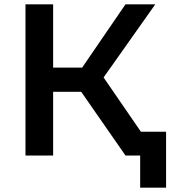

<svg xmlns="http://www.w3.org/2000/svg" viewBox="-20 -720 803 889"><path d="M561 0 324 -341 429 -406 708 0ZM98 0V-700H226V0ZM187 -295V-407H423V-295ZM441 -335 322 -351 561 -700H699ZM629 149V-32L660 0H561V-110H749V149Z"/></svg>

Font: MOST Montserrat SemiBold
Style: Regular
Weight: 600
Designer: Julieta Ulanovsky
Foundry: Julieta Ulanovsky
Version: Version 8.000;March 11, 2024;FontCreator 15.0.0.2926 64-bit